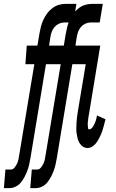

<svg xmlns="http://www.w3.org/2000/svg" viewBox="-79 -755 599 990"><path d="M-59 215 -51 119H-22Q-12 119 -4 109Q4 99 9 88.5Q14 78 16 67Q18 56 20 45L98 -424H52L59 -520H114L124 -580Q127 -598 131.5 -616Q136 -634 144 -651.5Q152 -669 163 -684.5Q174 -700 190.5 -712.5Q207 -725 224.5 -730Q242 -735 259 -735H315L299 -639H252Q238 -639 225 -633Q212 -627 202.5 -616Q193 -605 188 -591.5Q183 -578 181 -565L174 -520H262L254 -424H158L78 60Q75 77 71.5 93Q68 109 62 125Q56 141 48 156.5Q40 172 29 185.5Q18 199 2 207Q-14 215 -30 215ZM77 215 85 119H114Q124 119 132 109Q140 99 145 88.5Q150 78 152 67Q154 56 156 45L234 -424H188L195 -520H250L260 -580Q263 -598 267.5 -616Q272 -634 280 -651.5Q288 -669 299 -684.5Q310 -700 326.5 -712.5Q343 -725 360.5 -730Q378 -735 395 -735H451L435 -639H388Q374 -639 361 -633Q348 -627 338.5 -616Q329 -605 324 -591.5Q319 -578 317 -565L310 -520H398L390 -424H294L214 60Q211 77 207.5 93Q204 109 198 125Q192 141 184 156.5Q176 172 165 185.5Q154 199 138 207Q122 215 106 215ZM373 8Q359 8 348.5 1Q338 -6 331 -17.5Q324 -29 321 -41.5Q318 -54 316 -67.5Q314 -81 314.5 -94.5Q315 -108 315.5 -122Q316 -136 318 -150Q320 -164 322 -178L363 -424H316L324 -520H438L379 -162Q378 -157 377 -152Q376 -147 376 -142.5Q376 -138 375 -133Q374 -128 373.5 -123Q373 -118 373.5 -113Q374 -108 374 -103.5Q374 -99 375 -93.5Q376 -88 381 -88Q388 -88 393.5 -93.5Q399 -99 402.5 -105.5Q406 -112 409.5 -119Q413 -126 415 -133Q417 -140 418.5 -146.5Q420 -153 421 -160L465 -140Q461 -125 457.5 -110.5Q454 -96 449 -81.5Q444 -67 437.5 -53Q431 -39 422.5 -25.5Q414 -12 401 -2Q388 8 373 8Z"/></svg>

Font: Iosevka Curly Slab
Style: Bold Italic
Weight: 700
Italic angle: -9°
Monospace: yes
Designer: Belleve Invis
Foundry: Belleve Invis
Version: Version 22.1.2; ttfautohint (v1.8.4)